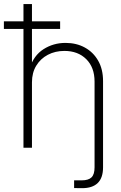

<svg xmlns="http://www.w3.org/2000/svg" viewBox="-49 -748 612 972"><path d="M366.7 204.6Q356.9 204.6 345.9 204.3Q335 204.1 326.2 204.1V165Q335 165 346.4 165Q357.9 165 364.7 165Q398.9 165 414.3 149.9Q429.7 134.8 429.7 99.1V0H472.7V99.1Q472.7 152.3 445.8 178.5Q418.9 204.6 366.7 204.6ZM112.8 -331.1V0H69.8V-727.5H112.8V-401.9H101.1Q121.6 -467.3 171.4 -499Q221.2 -530.8 282.7 -530.8Q337.9 -530.8 380.6 -507.3Q423.3 -483.9 448 -440.7Q472.7 -397.5 472.7 -337.4V0H429.7V-335Q429.7 -406.7 387.7 -448.5Q345.7 -490.2 276.9 -490.2Q230.5 -490.2 193.4 -470.7Q156.2 -451.2 134.5 -415.5Q112.8 -379.9 112.8 -331.1ZM-29.3 -601.6V-640.1H255.4V-601.6Z"/></svg>

Font: Inter 28pt ExtraLight
Style: Regular
Weight: 250
Designer: Rasmus Andersson
Foundry: rsms
Version: Version 4.001;git-66647c0bb